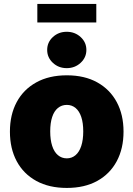

<svg xmlns="http://www.w3.org/2000/svg" viewBox="-20 -924 663 954"><path d="M312 9.8Q223.6 9.8 160.2 -25.1Q96.7 -60.1 63 -123Q29.3 -186 29.3 -270Q29.3 -354 63 -416.7Q96.7 -479.5 160.2 -514.6Q223.6 -549.8 312 -549.8Q400.4 -549.8 463.4 -514.6Q526.4 -479.5 560.1 -416.7Q593.8 -354 593.8 -270Q593.8 -186 560.1 -123Q526.4 -60.1 463.4 -25.1Q400.4 9.8 312 9.8ZM312 -137.2Q336.9 -137.2 355.5 -153.1Q374 -168.9 383.8 -199Q393.6 -229 393.6 -271Q393.6 -313.5 383.8 -342.8Q374 -372.1 355.5 -387.5Q336.9 -402.8 312 -402.8Q286.6 -402.8 267.8 -387.5Q249 -372.1 239.3 -342.8Q229.5 -313.5 229.5 -271Q229.5 -229 239.3 -199Q249 -168.9 267.8 -153.1Q286.6 -137.2 312 -137.2ZM311.5 -585.4Q271 -585.4 242.7 -611.8Q214.4 -638.2 214.4 -675.8Q214.4 -713.9 242.7 -740Q271 -766.1 311.5 -766.1Q352.1 -766.1 380.6 -740Q409.2 -713.9 409.2 -675.8Q409.2 -638.2 380.6 -611.8Q352.1 -585.4 311.5 -585.4ZM458.5 -904.3V-812.5H165.5V-904.3Z"/></svg>

Font: Inter 16pt Black
Style: Regular
Weight: 900
Version: Version 4.001;git-66647c0bb